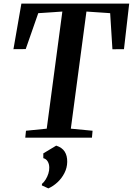

<svg xmlns="http://www.w3.org/2000/svg" viewBox="-20 -763 736 1064"><path d="M120 0 124 -38.5 239 -50 325.5 -699 192 -690 122.5 -491 54.5 -490.5 98.5 -743H696L667 -490.5L603 -490L590.5 -690L459 -699L372.5 -50L493 -38.5L489.5 0ZM212 264.5 212.5 256Q223.5 247 233 231.8Q242.5 216.5 248 199Q253.5 181.5 253 165.5Q253 146.5 244.5 132Q236 117.5 220 113.5V87L291.5 44Q324 54.5 338.5 77.2Q353 100 352.5 134Q352 167 337 196.2Q322 225.5 298.5 247.2Q275 269 248 281Z"/></svg>

Font: Merriweather 60pt SemiBold
Style: Italic
Weight: 600
Italic angle: -7.8°
Version: Version 2.101